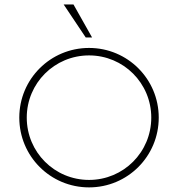

<svg xmlns="http://www.w3.org/2000/svg" viewBox="-20 -813 780 841"><path d="M355.5 -648.9H383.3L301.8 -793.5H258.8ZM370.1 7.8C539.1 7.8 675.3 -128.4 675.3 -297.9C675.3 -466.8 539.1 -603 370.1 -603C200.7 -603 64.5 -466.8 64.5 -297.9C64.5 -128.4 200.7 7.8 370.1 7.8ZM370.1 -24.9C218.8 -24.9 97.2 -146.5 97.2 -297.9C97.2 -448.7 218.8 -570.3 370.1 -570.3C521 -570.3 642.6 -448.7 642.6 -297.9C642.6 -146.5 521 -24.9 370.1 -24.9Z"/></svg>

Font: Now ExtraLight
Style: Regular
Weight: 200
Designer: Alfredo Marco Pradil
Foundry: Alfredo Marco Pradil
Version: Version 1.200;hotconv 1.0.109;makeotfexe 2.5.65596